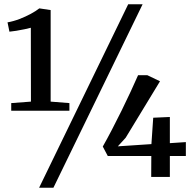

<svg xmlns="http://www.w3.org/2000/svg" viewBox="-20 -835 910 906"><path d="M126 -355.5 125.5 -704Q116 -701.5 96.8 -697.2Q77.5 -693 57.2 -689.8Q37 -686.5 24.5 -685.5L15.5 -729.5Q44 -734.5 72.5 -745.5Q101 -756.5 125.5 -769.8Q150 -783 165.5 -795.5L219 -787.5V-355.5L307.5 -348.5V-312.5H33V-348.5ZM585 -815H653L232 51H164.5ZM693.5 0 694 -99H488.5L465 -143.5Q485.5 -179.5 508.2 -223.2Q531 -267 553.8 -313.2Q576.5 -359.5 596.5 -402.5Q616.5 -445.5 631.5 -480H675.5L735 -451.5L573 -185L536 -144.5L694.5 -155L703 -279.5L781.5 -283V-159.5L857 -164.5V-99H781.5V0Z"/></svg>

Font: Merriweather 48pt Medium
Style: Regular
Weight: 500
Version: Version 2.100